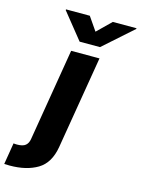

<svg xmlns="http://www.w3.org/2000/svg" viewBox="-251 -854 832 1136"><g transform="rotate(15 165.0 -285.5)"><path d="M-108.7 203.5 -87 71.7Q-82 72.4 -76.7 72.8Q-71.4 73.2 -65.7 73.2Q-30.2 73.2 -13.8 59.7Q2.5 46.2 6.7 19.2L100.5 -545.5H274.1L179.3 22.7Q162.3 123.6 94.8 164.1Q27.3 204.5 -75.3 204.5Q-90.2 204.5 -108.7 203.5ZM7.1 -769.9 7.8 -774.5H153.4L210.2 -692.1L294.4 -774.5H439.6L438.9 -769.9L259.6 -610.8H134.9Z"/></g></svg>

Font: Inter P Extra Bold
Style: Italic
Weight: 800
Italic angle: 9.39999°
Designer: Rasmus Andersson
Foundry: rsms
Version: Version 3.018;git-588b23468